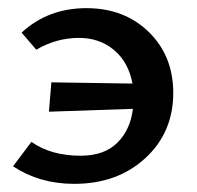

<svg xmlns="http://www.w3.org/2000/svg" viewBox="-20 -445 483 471"><path d="M192 -425Q285 -425 345 -366.5Q405 -308 405 -217Q405 -120 336.5 -57Q268 6 162 6Q77 6 12 -37L57 -97Q105 -63 178 -63Q236 -63 268 -95Q300 -127 306 -178L100 -171L106 -243L305 -240Q295 -293 259.5 -322.5Q224 -352 174 -352Q118 -352 69 -323L33 -365Q98 -425 192 -425Z"/></svg>

Font: EauTest Semibold
Style: Regular
Weight: 600
Designer: Christian Thalmann (Catharsis Fonts)
Version: Version 0.001;PS 000.001;hotconv 1.0.88;makeotf.lib2.5.64775